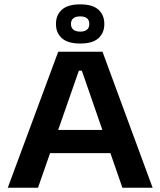

<svg xmlns="http://www.w3.org/2000/svg" viewBox="-20 -882 754 902"><path d="M16.5 0 253.5 -639H461.5L697 0H555L364.5 -550H350.5L158.5 0ZM183.5 -162.5V-271.5H529.5V-162.5ZM243 -768V-770.5Q243 -811.5 270.8 -836.5Q298.5 -861.5 357 -861.5Q415 -861.5 442.5 -836.5Q470 -811.5 470 -770.5V-768Q470 -727.5 442.5 -702.5Q415 -677.5 356.5 -677.5Q298.5 -677.5 270.8 -702.5Q243 -727.5 243 -768ZM313.5 -769Q313.5 -752 324.5 -742.8Q335.5 -733.5 357 -733.5Q378 -733.5 388.8 -742.8Q399.5 -752 399.5 -768.5V-770.5Q399.5 -787 388.8 -796Q378 -805 357 -805Q335.5 -805 324.5 -796Q313.5 -787 313.5 -770.5Z"/></svg>

Font: AnekLatin_SemiExpandedSemiBold
Style: Regular
Weight: 600
Width: 6
Designer: Yesha Goshar
Foundry: Ek Type
Version: Version 1.003